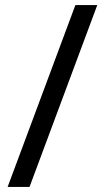

<svg xmlns="http://www.w3.org/2000/svg" viewBox="-20 -734 412 754"><path d="M362 -714 96 0H10L276 -714Z"/></svg>

Font: Noto Sans Tifinagh Ahaggar
Style: Regular
Weight: 400
Designer: JamraPatel
Foundry: JamraPatel LLC
Version: Version 2.006; ttfautohint (v1.8.4.7-5d5b)